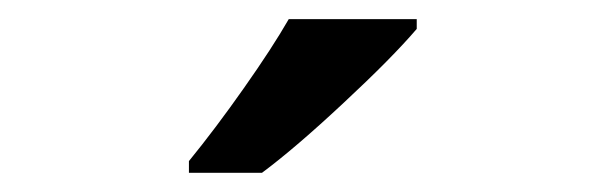

<svg xmlns="http://www.w3.org/2000/svg" viewBox="-20 -786 632 200"><path d="M176.8 -606V-618.2Q204.6 -652.3 234.1 -694.3Q263.7 -736.3 280.8 -766.1H414.1V-755.9Q388.7 -726.1 338.1 -679Q287.6 -631.8 252.9 -606Z"/></svg>

Font: f1_4961           
Style: Regular
Weight: 600
Foundry: Ascender Corporation
Version: Version 1.10